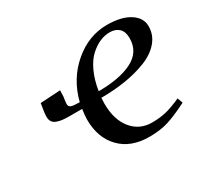

<svg xmlns="http://www.w3.org/2000/svg" viewBox="-103 -595 792 745"><g transform="rotate(-30 293.0 -222.5)"><path d="M65.9 -259.8Q65.9 -276.9 73.2 -317.9L163.1 -323.2L162.1 -295.9Q158.2 -271.5 158.2 -264.2Q158.2 -252.9 167.5 -249Q176.8 -245.1 201.2 -245.1H206.1Q229 -336.4 296.9 -394.3Q364.7 -452.1 446.8 -452.1Q510.7 -452.1 547.9 -428.5Q585 -404.8 585 -367.2Q585 -328.1 559.6 -298.3Q534.2 -268.6 491 -251.5Q447.8 -234.4 396.5 -226.1Q345.2 -217.8 287.1 -217.8Q286.1 -204.1 286.1 -191.9Q286.1 -120.1 320.3 -78.1Q354.5 -36.1 410.2 -36.1Q447.8 -36.1 476.6 -43.7Q505.4 -51.3 542 -67.9L550.8 -43.9Q494.6 -15.6 458.3 -4.4Q421.9 6.8 374 6.8Q291 6.8 243.9 -42Q196.8 -90.8 196.8 -171.9Q196.8 -190.4 201.2 -217.8H144Q126 -217.8 113.8 -219.2Q101.6 -220.7 89.6 -224.9Q77.6 -229 71.8 -237.8Q65.9 -246.6 65.9 -259.8ZM291 -245.1Q385.7 -245.1 441.9 -273.7Q498 -302.2 498 -363.8Q498 -393.1 482.7 -407.5Q467.3 -421.9 441.9 -421.9Q419.4 -421.9 397.2 -412.4Q375 -402.8 353.3 -383.1Q331.5 -363.3 314.9 -327.6Q298.3 -292 291 -245.1Z"/></g></svg>

Font: Dehuti
Style: Bold-Italic
Weight: 700
Version: Version 1.2